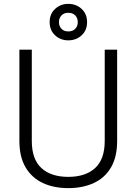

<svg xmlns="http://www.w3.org/2000/svg" viewBox="-20 -956 704 990"><path d="M332 14Q257 14 200.5 -12.5Q144 -39 112 -93Q80 -147 80 -229V-700H144V-229Q144 -135 193.5 -89.5Q243 -44 332 -44Q421 -44 470.5 -89.5Q520 -135 520 -229V-700H584V-229Q584 -147 552.5 -93Q521 -39 464 -12.5Q407 14 332 14ZM332 -748Q292 -748 264 -774Q236 -800 236 -842Q236 -884 264 -910Q292 -936 332 -936Q373 -936 401 -910Q429 -884 429 -842Q429 -800 401 -774Q373 -748 332 -748ZM332 -794Q355 -794 368 -807.5Q381 -821 381 -842Q381 -863 368 -876.5Q355 -890 332 -890Q310 -890 297 -876.5Q284 -863 284 -842Q284 -821 297 -807.5Q310 -794 332 -794Z"/></svg>

Font: Space Grotesk Light Light
Style: Regular
Weight: 300
Version: Version 2.000